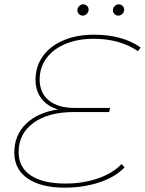

<svg xmlns="http://www.w3.org/2000/svg" viewBox="-20 -863 669 886"><path d="M163 -496Q163 -434 205.5 -399.5Q248 -365 324 -365H488L484 -346H321Q203 -346 134.5 -296Q66 -246 66 -161Q66 -91 122 -53.5Q178 -16 282 -16Q364 -16 432.5 -40Q501 -64 541 -106L555 -91Q514 -47 440 -22Q366 3 279 3Q169 3 107.5 -39.5Q46 -82 46 -159Q46 -239 100 -291.5Q154 -344 248 -358Q199 -372 171.5 -407.5Q144 -443 144 -494Q144 -557 178 -604Q212 -651 273 -677Q334 -703 414 -703Q544 -703 629 -644L617 -627Q532 -684 413 -684Q339 -684 282.5 -660.5Q226 -637 194.5 -594.5Q163 -552 163 -496ZM337 -815Q337 -826 345 -834.5Q353 -843 364 -843Q374 -843 381.5 -836Q389 -829 389 -819Q389 -808 381 -799.5Q373 -791 362 -791Q352 -791 344.5 -798Q337 -805 337 -815ZM501 -815Q501 -826 509 -834.5Q517 -843 528 -843Q538 -843 545.5 -836Q553 -829 553 -819Q553 -808 545 -799.5Q537 -791 526 -791Q516 -791 508.5 -798Q501 -805 501 -815Z"/></svg>

Font: Montserrat Alternates Thin
Style: Italic
Weight: 250
Italic angle: -11.3°
Designer: Julieta Ulanovsky
Foundry: Julieta Ulanovsky
Version: Version 7.200